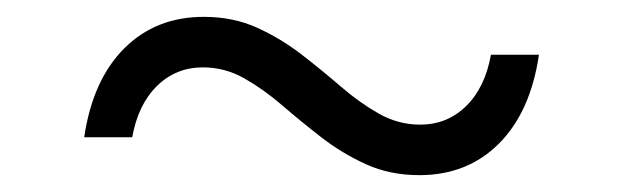

<svg xmlns="http://www.w3.org/2000/svg" viewBox="-20 -464 740 228"><path d="M478 -256Q443 -256 414.5 -269Q386 -282 361.5 -301Q337 -320 315 -339Q293 -358 270 -371Q247 -384 221 -384Q189 -384 166.5 -362Q144 -340 137 -301H80Q90 -369 127.5 -406.5Q165 -444 222 -444Q257 -444 285.5 -431Q314 -418 338.5 -399Q363 -380 385 -361Q407 -342 430 -329Q453 -316 479 -316Q511 -316 533.5 -338Q556 -360 563 -399H620Q610 -331 572.5 -293.5Q535 -256 478 -256Z"/></svg>

Font: Martian Mono ExtraLight
Style: Regular
Weight: 200
Monospace: yes
Designer: Roman Shamin
Foundry: Evil Martians
Version: Version 1.000; ttfautohint (v1.8.4.7-5d5b)